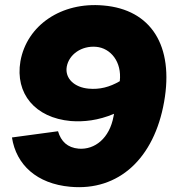

<svg xmlns="http://www.w3.org/2000/svg" viewBox="-20 -737 692 771"><path d="M395 -715C227 -730 88 -636 62 -491C40 -361 121 -264 264 -251C316 -247 374 -253 438 -280L436 -270C420 -182 361 -135 296 -140C251 -144 225 -169 213 -210L28 -185C45 -75 128 1 262 13C457 31 599 -101 639 -328C679 -553 587 -699 395 -715ZM248 -469C257 -519 308 -554 366 -549C424 -544 470 -489 461 -411C420 -387 380 -377 336 -381C279 -386 240 -422 248 -469Z"/></svg>

Font: Fixel Display 20240404 Black
Style: Italic
Weight: 900
Italic angle: -10°
Designer: AlfaBravo + MacPaw
Foundry: Kyrylo Tkachov, Marchela Mozhyna, Serhii Makarenko, Maria Weinstein, Zakhar Kryvoshyya
Version: Version 1.211;Glyphs 3.2 (3225)